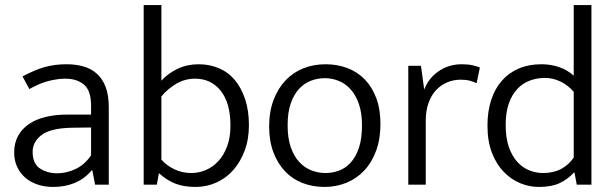

<svg xmlns="http://www.w3.org/2000/svg" viewBox="-20 -730 2426 759"><path d="M69 -428Q116 -453 155.5 -464.5Q195 -476 243 -476Q279 -476 309.5 -467.5Q340 -459 362.5 -439Q385 -419 397.5 -386.5Q410 -354 410 -306V0H356L345 -57H343Q313 -22 274.5 -6.5Q236 9 190 9Q157 9 128.5 -0.5Q100 -10 79.5 -28Q59 -46 47.5 -71Q36 -96 36 -127Q36 -164 51 -192Q66 -220 93.5 -239Q121 -258 159.5 -267.5Q198 -277 245 -277H340V-312Q340 -372 312 -395.5Q284 -419 238 -419Q210 -419 174.5 -410.5Q139 -402 96 -378ZM340 -226 262 -225Q179 -223 144 -196Q109 -169 109 -130Q109 -83 138 -64Q167 -45 207 -45Q242 -45 278 -61.5Q314 -78 340 -116Z M964 -235Q964 -179 947 -134Q930 -89 901.5 -57Q873 -25 834.5 -8Q796 9 753 9Q707 9 673.5 -4Q640 -17 610 -44H608L600 0H548V-710H618V-411Q644 -440 682 -458Q720 -476 765 -476Q808 -476 845 -460.5Q882 -445 908 -414Q934 -383 949 -338Q964 -293 964 -235ZM891 -234Q891 -322 853 -370.5Q815 -419 751 -419Q711 -419 677 -399Q643 -379 618 -349V-99Q638 -76 669 -61Q700 -46 736 -46Q766 -46 794 -58Q822 -70 843.5 -93.5Q865 -117 878 -152Q891 -187 891 -234Z M1484 -240Q1484 -181 1467 -134.5Q1450 -88 1420 -56Q1390 -24 1349.5 -7.5Q1309 9 1263 9Q1216 9 1176 -6.5Q1136 -22 1107 -52.5Q1078 -83 1061 -127.5Q1044 -172 1044 -230Q1044 -289 1061.5 -335Q1079 -381 1109 -412.5Q1139 -444 1179.5 -460Q1220 -476 1267 -476Q1313 -476 1353 -461Q1393 -446 1422 -416Q1451 -386 1467.5 -342Q1484 -298 1484 -240ZM1411 -235Q1411 -284 1398.5 -319.5Q1386 -355 1365.5 -377.5Q1345 -400 1318.5 -410.5Q1292 -421 1264 -421Q1236 -421 1209.5 -411Q1183 -401 1162.5 -379Q1142 -357 1129.5 -321.5Q1117 -286 1117 -235Q1117 -184 1129.5 -148Q1142 -112 1163 -89.5Q1184 -67 1211 -56.5Q1238 -46 1266 -46Q1294 -46 1320 -55.5Q1346 -65 1366.5 -87.5Q1387 -110 1399 -146Q1411 -182 1411 -235Z M1594 0V-470H1644L1657 -376Q1674 -421 1714 -448.5Q1754 -476 1805 -476Q1830 -476 1848 -472Q1866 -468 1877 -463L1864 -401Q1852 -407 1837 -411Q1822 -415 1802 -415Q1773 -415 1748 -404.5Q1723 -394 1704 -374Q1685 -354 1674 -323Q1663 -292 1663 -252V0Z M2248 -710H2318V0H2260L2251 -48H2249Q2223 -20 2191 -5.5Q2159 9 2110 9Q2072 9 2036 -6Q2000 -21 1971 -51Q1942 -81 1924.5 -126.5Q1907 -172 1907 -234Q1907 -289 1921.5 -334Q1936 -379 1963.5 -410.5Q1991 -442 2030.5 -459Q2070 -476 2120 -476Q2157 -476 2189.5 -465Q2222 -454 2248 -431ZM2248 -367Q2226 -393 2196 -407.5Q2166 -422 2134 -422Q2104 -422 2076 -412Q2048 -402 2026.5 -380Q2005 -358 1992 -322.5Q1979 -287 1979 -237Q1979 -185 1991.5 -149Q2004 -113 2025 -90Q2046 -67 2072.5 -56.5Q2099 -46 2127 -46Q2168 -46 2198 -62Q2228 -78 2248 -107Z"/></svg>

Font: Ek Mukta Light
Style: Regular
Weight: 300
Designer: Girish Dalvi and Yashodeep Gholap
Foundry: Ek Type
Version: Version 2.538;PS 1.002;hotconv 16.6.51;makeotf.lib2.5.65220;